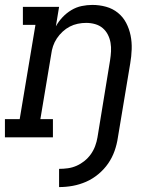

<svg xmlns="http://www.w3.org/2000/svg" viewBox="-30 -558 650 780"><path d="M210 202V128Q228 128 246 125.5Q264 123 281 115.5Q298 108 313 96Q328 84 339 68.5Q350 53 356.5 35.5Q363 18 366 0L417 -312Q420 -331 421 -349Q422 -367 419 -384.5Q416 -402 408 -417.5Q400 -433 387 -444Q374 -455 356.5 -460Q339 -465 320 -465Q303 -465 286 -461.5Q269 -458 253.5 -450Q238 -442 224.5 -429.5Q211 -417 201 -402Q191 -387 185.5 -370.5Q180 -354 178 -337L134 -74H185V0H-10V-74H50L114 -457H63V-530H210L197 -451Q208 -471 224 -488Q240 -505 260 -517Q280 -529 302 -533.5Q324 -538 345 -538Q374 -538 401 -530.5Q428 -523 449 -506Q470 -489 482.5 -465Q495 -441 500.5 -414Q506 -387 505 -358Q504 -329 499 -300L449 0Q445 28 435.5 55Q426 82 409.5 106Q393 130 369.5 149.5Q346 169 319.5 180.5Q293 192 265.5 197Q238 202 210 202Z"/></svg>

Font: Iosevka Slab Extended Oblique
Style: Regular
Weight: 400
Width: 7
Italic angle: -9°
Monospace: yes
Designer: Belleve Invis
Foundry: Belleve Invis
Version: Version 11.1.0; ttfautohint (v1.8.3)